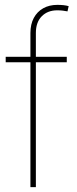

<svg xmlns="http://www.w3.org/2000/svg" viewBox="-20 -769 315 789"><path d="M254.4 -535.6V-513.2H3.4V-535.6ZM105 0V-633.3Q105 -669.4 118.9 -695.3Q132.8 -721.2 157.7 -735.1Q182.6 -749 215.3 -749Q229 -749 240.7 -747.8Q252.4 -746.6 262.2 -743.7L257.3 -722.2Q248.5 -724.1 238 -725.3Q227.5 -726.6 215.3 -726.6Q175.8 -726.6 151.6 -702.1Q127.4 -677.7 127.4 -633.3V0Z"/></svg>

Font: Inter 20pt Thin
Style: Regular
Weight: 250
Version: Version 4.001;git-66647c0bb